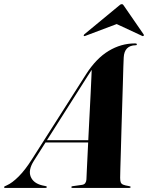

<svg xmlns="http://www.w3.org/2000/svg" viewBox="-81 -922 726 942"><path d="M85.5 -133.5Q56.5 -88 69.5 -55.5Q82.5 -23 126 -12.5L142.5 -9Q146 -8.5 147.2 -7.5Q148.5 -6.5 148.5 -4Q148.5 -2 146.8 -1Q145 0 141.5 0H-55Q-58 0 -59.5 -0.8Q-61 -1.5 -61 -3.5Q-61 -6 -58 -7.8Q-55 -9.5 -48 -12.5Q-21.5 -24 10.5 -56Q42.5 -88 75 -139.5L341.5 -558Q391 -635.5 452 -672.2Q513 -709 580.5 -709Q586.5 -709 588.5 -707.8Q590.5 -706.5 590.5 -704.5Q590.5 -702.5 589.2 -701.2Q588 -700 584 -700Q557 -699.5 542.2 -684.5Q527.5 -669.5 526 -640Q525.5 -629.5 524.2 -595.2Q523 -561 521.8 -511Q520.5 -461 518.5 -403.8Q516.5 -346.5 515 -288.8Q513.5 -231 512 -181Q510.5 -131 509.5 -96Q508.5 -61 508.5 -50Q508.5 -36 511.2 -28Q514 -20 523.2 -16Q532.5 -12 552 -9Q560 -7.5 560 -4.5Q560 -2.5 558 -1.2Q556 0 552.5 0H274.5Q272 0 270.5 -1Q269 -2 269 -4Q269 -6 270.5 -7Q272 -8 275 -8.5L321 -15Q332.5 -16.5 337.5 -24Q342.5 -31.5 343 -41.5Q343.5 -54 345 -86.8Q346.5 -119.5 348.8 -165Q351 -210.5 353.5 -262.5Q356 -314.5 358.8 -366.8Q361.5 -419 363.8 -465.2Q366 -511.5 367.5 -545Q369 -578.5 369.5 -592.5L379 -593.5Q378 -592.5 375.8 -589.5Q373.5 -586.5 367.5 -577.2Q361.5 -568 348.5 -548ZM132.5 -223 138.5 -234H395L396 -223ZM534 -820H457L615 -746.5Q620 -743.5 622.5 -745.5Q624.5 -747 624.8 -749Q625 -751 623.5 -753.5L527 -893.5Q524.5 -897.5 522.5 -899.5Q520.5 -901.5 516.5 -901.5Q512.5 -901.5 509.5 -899.5Q506.5 -897.5 502 -893.5L332.5 -753.5Q330.5 -751 330 -749Q329.5 -747 330 -745.5Q331.5 -744.5 333.8 -745Q336 -745.5 339 -746.5Z"/></svg>

Font: Fraunces 120pt
Style: Bold Italic
Weight: 700
Italic angle: -16°
Version: Version 1.000;[b76b70a41]